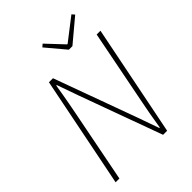

<svg xmlns="http://www.w3.org/2000/svg" viewBox="-237 -957 1075 1075"><g transform="rotate(-45 300.0 -420.0)"><path d="M36 0 168 -660H200L378 -172L424 -42H428Q432 -65 435.5 -87.5Q439 -110 443 -132.5Q447 -155 451.5 -177.5Q456 -200 460 -222L546 -660H576L444 0H412L234 -488L188 -618H184Q179 -587 174 -557.5Q169 -528 163.5 -498.5Q158 -469 152 -438L66 0ZM376 -710 280 -824 296 -838 390 -738H394L526 -840L540 -824L404 -710Z"/></g></svg>

Font: Source Code Pro ExtraLight ExtraLight
Style: Italic
Weight: 250
Italic angle: -11°
Monospace: yes
Version: Version 1.016;hotconv 1.0.116;makeotfexe 2.5.65601